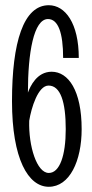

<svg xmlns="http://www.w3.org/2000/svg" viewBox="-20 -703 353 736"><path d="M87 -348C87 -500 109 -630 164 -630C203 -630 222 -577 222 -481H282C282 -614 230 -683 167 -683C70 -683 26 -541 26 -315C26 -94 88 13 167 13C247 13 293 -86 293 -208C293 -356 242 -428 178 -428C121 -428 96 -372 87 -348ZM166 -375C212 -375 232 -312 232 -208C232 -107 209 -40 167 -40C121 -40 89 -143 92 -240C100 -290 126 -375 166 -375Z"/></svg>

Font: Stint Ultra Condensed
Style: Regular
Weight: 400
Width: 1
Designer: Astigmatic (AOETI)
Foundry: Astigmatic (AOETI)
Version: Version 1.000